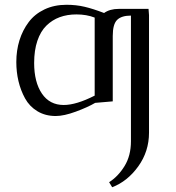

<svg xmlns="http://www.w3.org/2000/svg" viewBox="-20 -476 733 799"><path d="M47.9 -217.8Q47.9 -266.1 61 -308.3Q74.2 -350.6 99.4 -384Q124.5 -417.5 165 -436.8Q205.6 -456.1 256.8 -456.1Q296.9 -456.1 332 -447.8Q367.2 -439.5 413.1 -421.9Q437 -439 474.1 -439H598.1L600.1 -413.1V76.2Q600.1 154.3 555.2 216.6Q510.3 278.8 446.8 303.2L434.1 282.2Q471.7 258.3 498.3 215.1Q524.9 171.9 524.9 111.8V-411.1Q485.8 -411.1 467.5 -393.3Q449.2 -375.5 449.2 -326.2V-54.2L376 -47.9Q345.2 -29.8 295.7 -11.5Q246.1 6.8 211.9 6.8Q168.5 6.8 135.5 -13.2Q102.5 -33.2 84.2 -66.7Q65.9 -100.1 56.9 -138.2Q47.9 -176.3 47.9 -217.8ZM122.1 -213.9Q122.1 -134.3 154.3 -86.7Q186.5 -39.1 245.1 -39.1Q297.4 -39.1 374 -78.1V-402.8Q340.3 -416 297.9 -416Q259.8 -416 228.5 -404.5Q197.3 -393.1 173.1 -369.4Q148.9 -345.7 135.5 -306.2Q122.1 -266.6 122.1 -213.9Z"/></svg>

Font: Dehuti Alt
Style: Book
Weight: 400
Version: Version 1.2